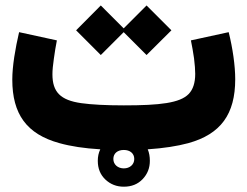

<svg xmlns="http://www.w3.org/2000/svg" viewBox="-20 -560 924 717"><path d="M692.9 -409.2C697.3 -388.2 701.2 -365.7 704.6 -342.3C707.5 -318.8 709 -299.3 709 -284.2C709 -250.5 700.7 -225.6 684.6 -209C651.9 -175.3 577.6 -166.5 442.4 -166.5C375 -166.5 321.8 -169.4 283.2 -174.8C205.6 -186 175.8 -216.3 175.8 -282.7C175.8 -297.9 177.7 -317.4 181.2 -341.3C184.6 -365.2 188 -387.7 192.4 -409.2L51.3 -439.9C37.1 -378.9 25.9 -313 25.9 -262.7C25.9 -133.8 79.6 -59.1 202.1 -25.4C244.1 -13.7 294.9 -5.9 354.5 -2.4C348.1 10.7 345.2 24.9 345.2 40.5C345.2 69.3 354.5 92.3 373.5 110.4C392.6 128.4 415.5 137.2 442.4 137.2C471.2 137.2 494.6 127.9 512.7 108.9C530.8 89.8 539.6 67.4 539.6 40.5C539.6 24.4 537.1 10.3 531.7 -2.4C590.8 -6.3 641.6 -14.2 683.1 -25.4C804.7 -59.1 858.4 -133.8 858.4 -264.2C858.4 -314.5 849.1 -379.4 834 -439.9ZM356.4 -354.5 441.9 -439.9 527.3 -354.5 620.1 -446.8 527.3 -539.6 441.9 -454.1 356.4 -539.6 264.2 -446.8ZM442.4 0C465.3 0 481.4 12.7 481.4 33.7C481.4 54.7 464.4 68.8 442.4 68.8C420.4 68.8 403.3 54.7 403.3 33.7C403.3 12.7 418.9 0 442.4 0Z"/></svg>

Font: Estedad ExtraBold
Style: Regular
Weight: 800
Designer: Amin Abedi
Version: Version 7.3